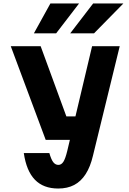

<svg xmlns="http://www.w3.org/2000/svg" viewBox="-20 -1066 740 1105"><path d="M214 -800 362 -396H498L452 -261H243L42 -800ZM510 -800H669L515 -170Q500 -106 473 -64Q446 -22 407 -1.5Q368 19 315 19Q230 19 181 -31.5Q132 -82 117 -185H264Q275 -147 287 -132Q299 -117 316 -117Q333 -117 344.5 -134.5Q356 -152 367 -197ZM175 -874 270 -1046H435L303 -874ZM384 -874 516 -1046H690L521 -874Z"/></svg>

Font: Martian Mono
Style: Bold
Weight: 700
Designer: Roman Shamin
Foundry: Evil Martians
Version: Version 1.000